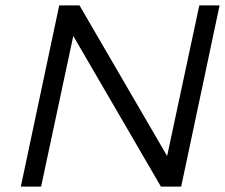

<svg xmlns="http://www.w3.org/2000/svg" viewBox="-20 -690 832 710"><path d="M199 -670 57 0H132L251 -557L575 0H650L792 -670H717L598 -113L274 -670Z"/></svg>

Font: LT Wave Light
Style: Italic
Weight: 300
Designer: Daniel Lyons
Version: Version 2.5 (Glyphs App)